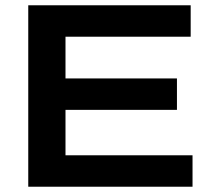

<svg xmlns="http://www.w3.org/2000/svg" viewBox="-20 -707 809 727"><path d="M87 0V-687H702V-568H228V-410H650V-291H228V-119H709V0Z"/></svg>

Font: Archivo SemiBold SemiExpanded
Style: Regular
Weight: 600
Width: 6
Version: Version 2.001